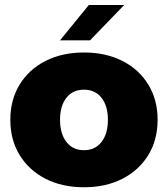

<svg xmlns="http://www.w3.org/2000/svg" viewBox="-20 -758 691 790"><path d="M325.5 12.5Q235.5 12.5 167.2 -22.5Q99 -57.5 60.8 -120Q22.5 -182.5 22.5 -265Q22.5 -347.5 60.8 -410Q99 -472.5 167.2 -507.2Q235.5 -542 325.5 -542Q415.5 -542 483.8 -507.2Q552 -472.5 590.2 -410Q628.5 -347.5 628.5 -265Q628.5 -182.5 590.2 -120Q552 -57.5 483.8 -22.5Q415.5 12.5 325.5 12.5ZM325.5 -140Q371.5 -140 397.8 -174Q424 -208 424 -265Q424 -322 397.8 -355.5Q371.5 -389 325.5 -389Q279.5 -389 253.2 -355.5Q227 -322 227 -265Q227 -208 253.2 -174Q279.5 -140 325.5 -140ZM227 -592 345.5 -737.5H491L350.5 -592Z"/></svg>

Font: Epilogue Black
Style: Regular
Weight: 900
Designer: Tyler Finck
Foundry: Etcetera Type Co
Version: Version 2.111; ttfautohint (v1.8.3)